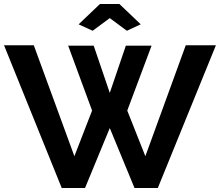

<svg xmlns="http://www.w3.org/2000/svg" viewBox="-20 -935 1094 955"><path d="M441 -782 371 -814 477 -915H574L680 -814L611 -782L526 -845ZM438 -385 319 -708H446L526 -473L606 -708H734L613 -385L703 -158L904 -710H1054L765 0H649L526 -298L403 0H287L0 -710H148L350 -158Z"/></svg>

Font: Raleway
Style: Bold
Weight: 700
Designer: Matt McInerney, Pablo Impallari, Rodrigo Fuenzalida
Foundry: Matt McInerney, Pablo Impallari, Rodrigo Fuenzalida
Version: Version 3.000